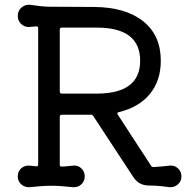

<svg xmlns="http://www.w3.org/2000/svg" viewBox="-20 -756 785 800"><path d="M687 -66Q707 -68 721.5 -54.5Q736 -41 736 -21Q736 -1 721.5 12Q707 25 687 24Q683 23 655 20Q627 17 601 17Q558 17 535 -19L369 -272Q366 -278 358 -278H238Q229 -278 229 -269V-70Q229 -62 236 -62Q249 -62 261 -63.5Q273 -65 285 -66Q305 -68 319 -54.5Q333 -41 333 -21Q333 -1 319 12Q305 25 285 24Q257 21 235.5 19.5Q214 18 194 18Q174 18 153 19.5Q132 21 103 24Q83 25 68.5 12Q54 -1 54 -21Q54 -41 67 -53.5Q80 -66 99 -66Q106 -66 113.5 -65Q121 -64 130 -63H132Q139 -63 139 -71V-638Q139 -648 130 -646L106 -644Q86 -641 70 -654.5Q54 -668 54 -689Q54 -711 69.5 -724.5Q85 -738 106 -736Q126 -733 147.5 -730.5Q169 -728 189 -728L372 -727Q503 -726 576.5 -667.5Q650 -609 650 -503Q650 -420 604.5 -364.5Q559 -309 476 -289Q465 -287 471 -278L609 -66Q612 -60 621 -60Q656 -62 687 -66ZM383 -641H238Q229 -641 229 -632V-375Q229 -366 238 -366H383Q564 -366 564 -503Q564 -641 383 -641Z"/></svg>

Font: Kiwi Maru Medium
Style: Regular
Weight: 500
Designer: Hiroki-Chan
Version: Version 1.100